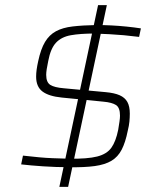

<svg xmlns="http://www.w3.org/2000/svg" viewBox="-20 -716 612 744"><path d="M247 -68Q222 -68 196.5 -69Q171 -70 147 -71.5Q123 -73 101.5 -75Q80 -77 62 -79L69 -113Q105 -109 131.5 -106.5Q158 -104 184.5 -103Q211 -102 248 -101Q319 -100 356.5 -109.5Q394 -119 411.5 -143.5Q429 -168 438 -213Q441 -231 443 -245Q445 -259 445 -268Q445 -299 429.5 -309Q414 -319 381 -322L219 -338Q169 -343 144.5 -361.5Q120 -380 120 -419Q120 -432 122 -446.5Q124 -461 128 -479Q138 -526 154.5 -553.5Q171 -581 197 -595Q223 -609 261.5 -613.5Q300 -618 354 -619Q382 -619 411.5 -617.5Q441 -616 470.5 -613Q500 -610 526 -606L519 -573Q488 -577 460 -579.5Q432 -582 404 -583.5Q376 -585 346 -586Q291 -586 254.5 -579.5Q218 -573 197 -550.5Q176 -528 167 -480Q163 -461 161 -448Q159 -435 159 -426Q159 -397 175 -387Q191 -377 227 -374L389 -359Q423 -356 443.5 -347Q464 -338 473.5 -321Q483 -304 483 -276Q483 -261 481.5 -245Q480 -229 475 -209Q466 -164 451.5 -136Q437 -108 412 -93Q387 -78 347 -72.5Q307 -67 247 -68ZM210 8 360 -696H394L244 8Z"/></svg>

Font: Saira SemiExpanded Thin
Style: Italic
Weight: 250
Width: 6
Italic angle: -12°
Designer: Hector Gatti with collaboration of the Omnibus-Type team
Foundry: Omnibus-Type
Version: Version 1.101